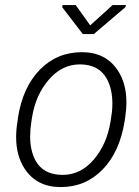

<svg xmlns="http://www.w3.org/2000/svg" viewBox="-20 -750 563 780"><path d="M226.5 10Q129.5 10 80.5 -64Q45.5 -117 45.5 -193Q45.5 -223 51 -256L53 -272Q72.5 -396 142 -467Q211.5 -538 313 -538Q409.5 -538 458.5 -464Q493.5 -411 493.5 -335Q493.5 -305 488.5 -272L486 -256Q466 -132.5 396.8 -61.2Q327.5 10 226.5 10ZM234.5 -39.5Q307.5 -39.5 360.8 -101.5Q414 -163.5 429 -256Q433 -280 434.8 -295.2Q436.5 -310.5 436.5 -330Q436.5 -387 415 -428Q383 -488 305 -488.5Q231.5 -488.5 177.8 -425.8Q124 -363 110 -272L107.5 -256Q102.5 -224.5 102.5 -196Q102.5 -139.5 123.5 -99Q155.5 -39.5 234.5 -39.5ZM361 -611.5H316.5L232.5 -721L234.5 -729.5H287.5L346.5 -647L437.5 -729.5H491.5L489.5 -721Z"/></svg>

Font: Roberto Sans Light
Style: Italic
Weight: 300
Italic angle: -11°
Designer: Google
Version: Version 1.00;June 11, 2020;FontCreator 12.0.0.2522 64-bit; t